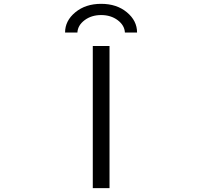

<svg xmlns="http://www.w3.org/2000/svg" viewBox="-20 -967 1040 987"><path d="M684.6 -799.8H622.1Q620.1 -836.9 585 -863.3Q549.8 -889.6 500 -889.6Q450.2 -889.6 415 -863.3Q379.9 -836.9 377.9 -799.8H314.5Q314.5 -860.4 367.2 -903.8Q419.9 -947.3 500 -947.3Q580.1 -947.3 632.3 -903.8Q684.6 -860.4 684.6 -799.8ZM457 0V-730.5H543V0Z"/></svg>

Font: GenEi Gothic M SemiLight
Style: Regular
Weight: 350
Designer: o_tamon (Modified); [Source Han Sans]
Ryoko NISHIZUKA  (kana & ideographs); Paul D. Hunt (Latin, Greek & Cyrillic); Wenl
Version: Version 1.1a;Original Version 1.004